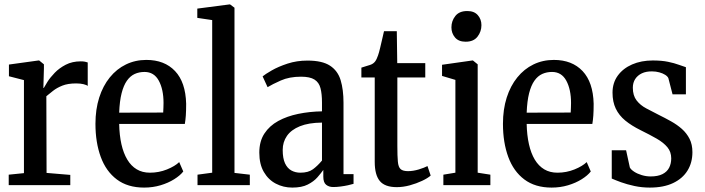

<svg xmlns="http://www.w3.org/2000/svg" viewBox="-20 -839 3194 870"><path d="M19.5 0V-47.5L88.5 -54.5V-476L20.5 -493.5V-546.5L154.5 -565H157.5L179 -547.5V-528.5L176.5 -440.5H178.5Q183 -449 195.2 -468.5Q207.5 -488 228 -509.2Q248.5 -530.5 278 -545.8Q307.5 -561 346 -561Q357 -561 364.8 -559.5Q372.5 -558 377.5 -556V-449.5Q372.5 -454 358.5 -457.5Q344.5 -461 325 -461Q287.5 -461 262.5 -451Q237.5 -441 220.5 -427.5Q203.5 -414 190 -403L191 -55.5L298.5 -46.5V0Z M633 11Q558.5 11 509.5 -25.8Q460.5 -62.5 436.5 -128Q412.5 -193.5 412.5 -278Q412.5 -343.5 429.5 -396.8Q446.5 -450 477.5 -488.2Q508.5 -526.5 550.8 -547Q593 -567.5 643 -567.5Q725.5 -567.5 773.2 -517Q821 -466.5 823.5 -369Q823.5 -336.5 822 -315.5Q820.5 -294.5 817.5 -277.5H520Q521 -226.5 530.2 -185.5Q539.5 -144.5 556.8 -115.8Q574 -87 599.5 -71.8Q625 -56.5 659.5 -56.5Q700 -56.5 736.5 -71.2Q773 -86 792 -104.5L810.5 -62Q796 -43.5 769.2 -26.8Q742.5 -10 707.5 0.5Q672.5 11 633 11ZM520 -328.5 719.5 -329Q720 -341 720.5 -351.5Q721 -362 721 -372.5Q721 -434 699.5 -473.5Q678 -513 635 -513Q610.5 -513 590.2 -503.8Q570 -494.5 555 -473.2Q540 -452 531 -416.5Q522 -381 520 -328.5Z M941.5 -56.5V-748L874 -758V-800L1020 -819H1022.5L1042.5 -804V-55.5L1112 -47.5V0H875V-47.5Z M1304.5 11Q1264 11 1230 -6.8Q1196 -24.5 1175.5 -59.8Q1155 -95 1155 -147.5Q1155 -198.5 1178 -233.8Q1201 -269 1240.8 -290.8Q1280.5 -312.5 1331.5 -323Q1382.5 -333.5 1439 -334.5V-374Q1439 -413.5 1432.2 -439.5Q1425.5 -465.5 1405 -478.5Q1384.5 -491.5 1344 -491.5Q1291 -491.5 1252.2 -474.2Q1213.5 -457 1192.5 -444L1170 -493Q1182 -503 1211.5 -520Q1241 -537 1283 -550.8Q1325 -564.5 1373 -564.5Q1440 -564.5 1475.2 -541.5Q1510.5 -518.5 1523.5 -475.8Q1536.5 -433 1536.5 -373V-50H1582V-6Q1572.5 -3 1556.5 0.5Q1540.5 4 1523 6.2Q1505.5 8.5 1490 8.5Q1470.5 8.5 1457.8 -1.8Q1445 -12 1445 -38.5V-69Q1434.5 -54 1418 -35.2Q1401.5 -16.5 1374.5 -2.8Q1347.5 11 1304.5 11ZM1341 -56.5Q1377 -56.5 1398 -72Q1419 -87.5 1439 -111.5V-283.5Q1378.5 -283 1339 -267Q1299.5 -251 1280.2 -223.2Q1261 -195.5 1261 -159.5Q1261 -121.5 1271.5 -99Q1282 -76.5 1300.2 -66.5Q1318.5 -56.5 1341 -56.5Z M1778 9Q1724 9 1701 -18.8Q1678 -46.5 1678 -105.5V-488H1617.5V-532.5Q1627 -536 1637.5 -538.8Q1648 -541.5 1657 -544.8Q1666 -548 1670.5 -551.5Q1676 -555.5 1679.8 -560.5Q1683.5 -565.5 1686.8 -572.5Q1690 -579.5 1693 -588Q1697.5 -600.5 1702.5 -622Q1707.5 -643.5 1712.5 -664.8Q1717.5 -686 1720 -697.5H1778L1780 -553H1907V-488H1780.5V-178.5Q1780.5 -131.5 1782.8 -106.8Q1785 -82 1795.2 -72.8Q1805.5 -63.5 1829 -63.5Q1852 -63.5 1877.5 -71.2Q1903 -79 1917 -86.5L1931.5 -43.5Q1918 -31.5 1892.5 -19.5Q1867 -7.5 1836.8 0.8Q1806.5 9 1778 9Z M1989 0V-47.5L2043.5 -56.5V-477L1983 -495V-545.5L2120.5 -565H2123L2144.5 -547.5V-56.5L2202 -47.5V0ZM2089.5 -650Q2058 -650 2041.8 -669.2Q2025.5 -688.5 2025.5 -715Q2025.5 -744 2043.2 -766.5Q2061 -789 2097 -789H2098Q2129 -789 2145.2 -770.2Q2161.5 -751.5 2161.5 -725Q2161.5 -696 2143.8 -673Q2126 -650 2090.5 -650Z M2479.5 11Q2405 11 2356 -25.8Q2307 -62.5 2283 -128Q2259 -193.5 2259 -278Q2259 -343.5 2276 -396.8Q2293 -450 2324 -488.2Q2355 -526.5 2397.2 -547Q2439.5 -567.5 2489.5 -567.5Q2572 -567.5 2619.8 -517Q2667.5 -466.5 2670 -369Q2670 -336.5 2668.5 -315.5Q2667 -294.5 2664 -277.5H2366.5Q2367.5 -226.5 2376.8 -185.5Q2386 -144.5 2403.2 -115.8Q2420.5 -87 2446 -71.8Q2471.5 -56.5 2506 -56.5Q2546.5 -56.5 2583 -71.2Q2619.5 -86 2638.5 -104.5L2657 -62Q2642.5 -43.5 2615.8 -26.8Q2589 -10 2554 0.5Q2519 11 2479.5 11ZM2366.5 -328.5 2566 -329Q2566.5 -341 2567 -351.5Q2567.5 -362 2567.5 -372.5Q2567.5 -434 2546 -473.5Q2524.5 -513 2481.5 -513Q2457 -513 2436.8 -503.8Q2416.5 -494.5 2401.5 -473.2Q2386.5 -452 2377.5 -416.5Q2368.5 -381 2366.5 -328.5Z M2924.5 11Q2888.5 11 2854.8 3.8Q2821 -3.5 2794.2 -13.2Q2767.5 -23 2752 -30V-158H2817L2834 -80Q2839 -70.5 2853.5 -61Q2868 -51.5 2888 -45.5Q2908 -39.5 2928 -39.5Q2961 -39.5 2981.8 -50Q3002.5 -60.5 3012 -79Q3021.5 -97.5 3021.5 -121.5Q3021.5 -151 3004 -172Q2986.5 -193 2955.5 -210.8Q2924.5 -228.5 2883 -249Q2841.5 -269.5 2813.2 -292.8Q2785 -316 2770.2 -346.8Q2755.5 -377.5 2755.5 -419Q2755.5 -463.5 2779.2 -496.2Q2803 -529 2844.2 -547Q2885.5 -565 2938 -565Q2978 -565 3007 -559Q3036 -553 3056 -545.5Q3076 -538 3088 -534.5V-411.5H3027.5L3008.5 -485Q3005 -493 2994 -500Q2983 -507 2967.5 -511.2Q2952 -515.5 2935 -515.5Q2908 -516 2888.5 -506.8Q2869 -497.5 2858.2 -480.8Q2847.5 -464 2847.5 -441.5Q2847.5 -406 2864.5 -384Q2881.5 -362 2908.5 -347.8Q2935.5 -333.5 2965 -318.5Q2993.5 -304.5 3020.8 -289.2Q3048 -274 3069.8 -254.8Q3091.5 -235.5 3104.5 -210Q3117.5 -184.5 3117.5 -149.5Q3117.5 -102 3095.2 -66Q3073 -30 3030 -9.5Q2987 11 2924.5 11Z"/></svg>

Font: Merriweather 24pt SemiCondensed
Style: Regular
Weight: 400
Width: 4
Designer: Eben Sorkin
Foundry: Eben Sorkin
Version: Version 2.100